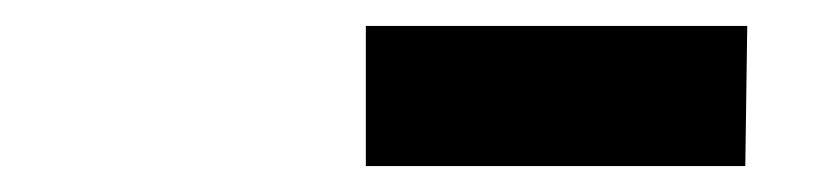

<svg xmlns="http://www.w3.org/2000/svg" viewBox="-20 -775 640 148"><path d="M262 -647V-755H556L554.5 -647Z"/></svg>

Font: Spline Sans Mono SemiBold
Style: Regular
Weight: 600
Monospace: yes
Version: Version 1.004